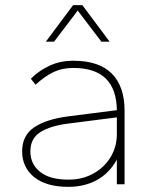

<svg xmlns="http://www.w3.org/2000/svg" viewBox="-20 -716 600 746"><path d="M246 10Q159 10 112.5 -28Q66 -66 66 -128Q66 -190 113 -221.5Q160 -253 246 -264L434 -288Q432 -452 265 -452Q222 -452 189 -436.5Q156 -421 118 -387L100 -410Q129 -440 171 -460Q213 -480 265 -480Q365 -480 414.5 -430Q464 -380 464 -286V0H434V-96Q405 -43 356.5 -16.5Q308 10 246 10ZM246 -18Q291 -18 326 -33.5Q361 -49 385 -73.5Q409 -98 421.5 -129Q434 -160 434 -192V-260L246 -236Q175 -227 136.5 -202.5Q98 -178 98 -128Q98 -78 136 -48Q174 -18 246 -18ZM374 -554 282 -675 190 -554H158L264 -696H300L406 -554Z"/></svg>

Font: Celebes Thin
Style: Regular
Weight: 250
Designer: Anugrah Pasau
Foundry: Lafontype
Version: Version 1.000; ttfautohint (v1.8.4)